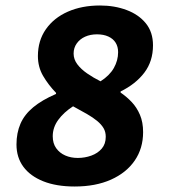

<svg xmlns="http://www.w3.org/2000/svg" viewBox="-20 -667 640 699"><path d="M252 12Q185 12 137.5 -7Q90 -26 65 -60Q40 -94 40 -141Q40 -183 54.5 -216.5Q69 -250 101 -276.5Q133 -303 184 -325V-329Q156 -358 137 -390.5Q118 -423 118 -463Q118 -519 147 -560.5Q176 -602 227 -624.5Q278 -647 344 -647Q397 -647 441 -630.5Q485 -614 511 -582Q537 -550 537 -502Q537 -444 505.5 -402.5Q474 -361 419 -334V-330Q441 -315 459.5 -295.5Q478 -276 489.5 -249Q501 -222 501 -186Q501 -127 470.5 -82.5Q440 -38 384 -13Q328 12 252 12ZM346 -371Q379 -392 394.5 -419.5Q410 -447 410 -477Q410 -497 401 -511.5Q392 -526 374.5 -534Q357 -542 333 -542Q309 -542 290 -533.5Q271 -525 259.5 -509Q248 -493 248 -472Q248 -451 261.5 -433Q275 -415 297.5 -399.5Q320 -384 346 -371ZM263 -92Q289 -92 312.5 -100.5Q336 -109 350.5 -126Q365 -143 365 -169Q365 -187 357 -200.5Q349 -214 334 -226.5Q319 -239 296.5 -252Q274 -265 246 -280Q212 -258 192 -230.5Q172 -203 172 -171Q172 -145 184.5 -127.5Q197 -110 217.5 -101Q238 -92 263 -92Z"/></svg>

Font: Source Code Pro ExtraBold
Style: Italic
Weight: 800
Italic angle: -11°
Monospace: yes
Designer: Paul D. Hunt, Teo Tuominen
Foundry: Adobe Systems Incorporated
Version: Version 1.016;hotconv 1.0.116;makeotfexe 2.5.65601